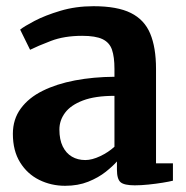

<svg xmlns="http://www.w3.org/2000/svg" viewBox="-20 -588 599 619"><path d="M190 11Q145 11 106.5 -8Q68 -27 44.8 -64.5Q21.5 -102 21.5 -156.5Q21.5 -203.5 47 -238.2Q72.5 -273 117.5 -295.2Q162.5 -317.5 221.8 -328.8Q281 -340 349 -340.5V-366Q349 -404.5 341 -427.8Q333 -451 310.5 -461.8Q288 -472.5 245 -472.5Q187 -472.5 144 -456Q101 -439.5 77 -427.5L45 -492.5Q57 -502.5 91.2 -520.5Q125.5 -538.5 174.8 -553.2Q224 -568 281.5 -568Q358 -568 401.8 -546.2Q445.5 -524.5 464.2 -479.8Q483 -435 483 -366V-61.5H537.5V-5.5Q526 -2.5 504.5 1Q483 4.5 458.8 7Q434.5 9.5 414.5 9.5Q380.5 9.5 368.8 -0.5Q357 -10.5 357 -41V-67.5Q344.5 -53 321 -34.2Q297.5 -15.5 264.5 -2.2Q231.5 11 190 11ZM255 -72Q276.5 -72 303 -84.5Q329.5 -97 349 -115V-279Q286.5 -279 247.2 -264Q208 -249 189.8 -224.5Q171.5 -200 171.5 -170.5Q171.5 -138 182.2 -116Q193 -94 211.8 -83Q230.5 -72 255 -72Z"/></svg>

Font: Merriweather Light 18pt
Style: Bold
Weight: 700
Version: Version 2.100